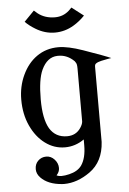

<svg xmlns="http://www.w3.org/2000/svg" viewBox="-62 -795 710 1053"><g transform="rotate(-5 292.5 -269.0)"><path d="M109.4 -692.9 165 -750Q181.6 -735.8 184.6 -732.9Q223.1 -703.1 277.8 -703.1Q322.8 -703.1 355.5 -732.4L371.6 -748.5L436.5 -698.7Q408.7 -669.4 374.5 -648.9Q325.7 -619.6 270.5 -619.6Q215.3 -619.6 164.6 -650.4Q131.3 -670.4 109.4 -692.9ZM53.7 -269Q53.7 -341.3 82.5 -403.3Q111.8 -466.3 161.6 -501.5Q213.4 -538.1 281.2 -538.1Q334 -538.1 416 -509.3Q537.1 -466.8 565.4 -453.6Q554.2 -452.6 508.8 -442.9Q489.3 -438.5 479 -430.7Q472.7 -425.8 472.7 -413.6V0Q466.3 108.4 390.6 162.1Q320.3 211.9 248 211.9Q242.2 211.9 236.3 211.4Q159.2 205.6 119.6 164.1Q99.6 143.1 99.6 117.7Q99.6 89.8 117.2 72.3Q135.7 53.7 162.6 53.7Q189 53.7 208 74.7Q227.1 95.7 227.1 122.1Q227.1 143.6 210.4 161.1Q220.7 167 238.3 167Q255.9 167 280.3 161.1Q327.1 149.9 348.6 120.1Q376 80.6 376 9.8Q376 5.4 376 0V-22Q327.6 12.2 270.5 12.2Q210.9 12.2 161.6 -24.4Q112.8 -60.5 83 -125Q53.7 -188.5 53.7 -269ZM160.2 -261.2Q160.2 -153.3 191.4 -100.1Q223.6 -47.4 287.1 -47.4Q335.9 -47.4 361.8 -85.9Q375 -105.5 376 -121.1V-125.5V-413.6Q376 -438.5 369.1 -446.3L364.3 -453.6Q326.2 -491.2 277.8 -491.2Q274.4 -491.2 271.5 -491.2Q215.3 -489.3 184.6 -423.3Q160.2 -371.1 160.2 -261.2Z"/></g></svg>

Font: Modern Antiqua
Style: Regular
Weight: 500
Version: Version 1.0